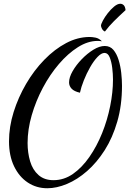

<svg xmlns="http://www.w3.org/2000/svg" viewBox="-20 -916 689 1023"><path d="M232 87Q174 87 128 56.5Q82 26 55 -30Q28 -86 28 -163Q28 -240 52.5 -318.5Q77 -397 119 -469Q161 -541 216 -597.5Q271 -654 332.5 -686.5Q394 -719 458 -719Q471 -719 489 -715.5Q507 -712 523 -696Q517 -697 511.5 -697.5Q506 -698 500 -698Q448 -698 395 -664.5Q342 -631 294 -575Q246 -519 208.5 -448.5Q171 -378 149 -302Q127 -226 127 -154Q127 -102 140.5 -56.5Q154 -11 185 16.5Q216 44 265 44Q321 44 369 10.5Q417 -23 456.5 -80Q496 -137 524 -206.5Q552 -276 567 -350.5Q582 -425 582 -492Q582 -521 578 -554Q574 -587 564.5 -610.5Q555 -634 537 -634Q520 -634 499.5 -612.5Q479 -591 460 -557.5Q441 -524 426.5 -487.5Q412 -451 406 -422Q375 -429 361.5 -443.5Q348 -458 348 -477Q348 -504 367 -537Q386 -570 415.5 -600.5Q445 -631 477.5 -651Q510 -671 538 -671Q567 -671 584.5 -650Q602 -629 612 -596.5Q622 -564 626 -527.5Q630 -491 630 -459Q630 -355 605 -268.5Q580 -182 538 -116Q496 -50 444 -4.5Q392 41 337 64Q282 87 232 87ZM539 -748Q528 -753 523 -763.5Q518 -774 518 -779Q518 -787 528 -806Q538 -825 554 -845.5Q570 -866 588 -881Q606 -896 621 -896Q631 -896 639 -888.5Q647 -881 649 -862Q613 -829 586.5 -802.5Q560 -776 539 -748Z"/></svg>

Font: Dancing Script SemiBold
Style: Regular
Weight: 600
Designer: Pablo Impallari
Foundry: Pablo Impallari
Version: Version 2.001